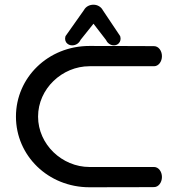

<svg xmlns="http://www.w3.org/2000/svg" viewBox="-20 -783 744 803"><path d="M354.3 -590.8C180.8 -590.8 46.7 -458.2 46.7 -295.3C46.7 -132.4 180.8 0.2 354.3 0.2C515.8 0.2 624.3 -0.5 624.3 -0.5C643.2 -0.5 657.3 -20.1 657.3 -42.6C657.3 -65.1 643.2 -84.6 624.3 -84.6C624.3 -84.6 465.8 -84.6 354.3 -84.6C239.5 -84.6 139.2 -179.1 139.2 -295.3C139.2 -411.5 239.5 -506 354.3 -506C465.8 -506 624.3 -506 624.3 -506C643.2 -506 657.3 -525.5 657.3 -548C657.3 -570.5 643.2 -590 624.3 -590C624.3 -590 515.8 -590.8 354.3 -590.8ZM330.6 -740.2C323.7 -730.5 255.9 -634.5 255.9 -634.5L254.2 -632.2L253.4 -629.5C250.7 -620.1 252.5 -609 260.8 -601.3C266.4 -596 274.1 -593.3 281.8 -593.3C298 -593.3 310.9 -602.8 317 -616.3L371 -683.8L423 -616.3C427.8 -605.3 439.9 -593.3 456.3 -593.3C464 -593.3 471.6 -596.3 477 -602.1C484.2 -609.8 485.7 -620.4 483.2 -629.5L482.4 -632.2L480.9 -634.5C480.9 -634.5 418.5 -727.9 410.1 -740.2C403 -754.2 387.7 -763.3 371 -763.3C355.4 -763.3 339.4 -756.5 330.6 -740.2Z"/></svg>

Font: Hi.
Style: Bold
Weight: 400
Designer: Mew Too, Robert Jablonski
Foundry: Cannot Into Space Fonts
Version: Version 1.996